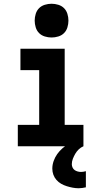

<svg xmlns="http://www.w3.org/2000/svg" viewBox="-20 -780 540 1024"><path d="M75 0V-114H189V-406H89V-520H325V-114H425V0ZM255 -580Q237 -580 219 -585.5Q201 -591 188.5 -603.5Q176 -616 170.5 -634Q165 -652 165 -670Q165 -688 170.5 -706Q176 -724 188.5 -736.5Q201 -749 219 -754.5Q237 -760 255 -760Q273 -760 291 -754.5Q309 -749 321.5 -736.5Q334 -724 339.5 -706Q345 -688 345 -670Q345 -652 339.5 -634Q334 -616 321.5 -603.5Q309 -591 291 -585.5Q273 -580 255 -580ZM400 224Q384 224 368 221Q352 218 336 213Q320 208 306 200Q292 192 281 179.5Q270 167 264.5 151.5Q259 136 259 119Q259 99 266 79Q273 59 285 42Q297 25 313 11Q329 -3 347 -13.5Q365 -24 384.5 -30.5Q404 -37 425 -40V0Q411 6 400 16.5Q389 27 381.5 40Q374 53 368.5 67Q363 81 363 96Q363 105 367 113.5Q371 122 378 127Q385 132 394 134.5Q403 137 412 137Q418 137 424.5 136Q431 135 438 133V219Q428 221 419 222.5Q410 224 400 224Z"/></svg>

Font: Iosevka Heavy
Style: Regular
Weight: 900
Monospace: yes
Designer: Belleve Invis
Foundry: Belleve Invis
Version: Version 32.5.0; ttfautohint (v1.8.4)